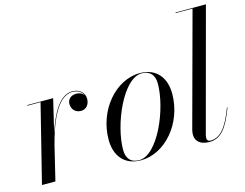

<svg xmlns="http://www.w3.org/2000/svg" viewBox="-103 -915 1389 1090"><g transform="rotate(-15 592.0 -370.0)"><path d="M134 -456.5 20 0H99L146.5 -197C176.5 -313.5 230.5 -466 323 -466C355.5 -466 377.5 -450.5 386.5 -430C377.5 -442.5 361 -450.5 343 -450.5C309 -450.5 289.5 -430.5 289.5 -403.5C289.5 -372.5 311 -349 343.5 -349C376 -349 394.5 -375 394.5 -407C394.5 -441 368 -469.5 323 -469.5C246 -469.5 195 -367 162.5 -264.5L209 -460H56V-456.5Z M600.5 10C741.5 10 868.5 -135 868.5 -310C868.5 -400 821 -470 720 -470C579 -470 452 -324.5 452 -149.5C452 -59.5 499.5 10 600.5 10ZM591 6.5C540 6.5 516.5 -24.5 516.5 -73.5C516.5 -222.5 621 -466 730 -466C781 -466 804.5 -435 804.5 -386C804.5 -237 700 6.5 591 6.5Z M1151.5 -153 1148.5 -154C1106.5 -41.5 1066.5 4 1010 4C995.5 4 989.5 -4.5 989.5 -16C989.5 -20 990.5 -26.5 991.5 -32L1184.5 -750H1006V-746.5H1105L926 -85C924 -76 921.5 -66.5 921.5 -53C921.5 -15.5 950 10 1002 10C1069 10 1108.5 -38 1151.5 -153Z"/></g></svg>

Font: Bodoni* 48pt
Style: Italic
Weight: 400
Italic angle: -13°
Version: Version 2.3